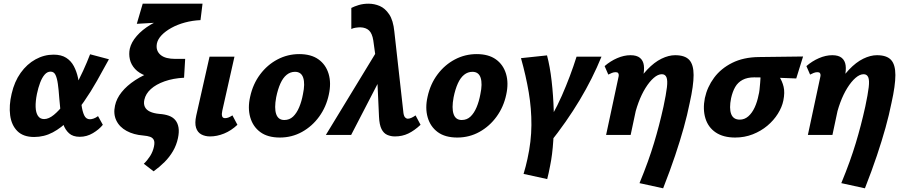

<svg xmlns="http://www.w3.org/2000/svg" viewBox="-20 -731 4899 1040"><path d="M165 11Q106 11 74 -21Q42 -53 35 -106.5Q28 -160 43 -223Q58 -289 92 -336.5Q126 -384 172.5 -409.5Q219 -435 270 -435Q312 -435 338.5 -418Q365 -401 380 -372.5Q395 -344 402.5 -309.5Q410 -275 413 -240Q417 -198 421.5 -163Q426 -128 436 -106.5Q446 -85 467 -85Q476 -85 487.5 -89Q499 -93 511 -102L537 -55Q517 -30 483.5 -10Q450 10 412 10Q375 10 354 -9Q333 -28 322.5 -58.5Q312 -89 308 -126Q304 -163 301 -200Q298 -244 293.5 -276Q289 -308 280.5 -325.5Q272 -343 254 -343Q236 -343 222 -327Q208 -311 197.5 -283.5Q187 -256 180 -222Q172 -182 173 -151.5Q174 -121 185.5 -103.5Q197 -86 219 -86Q244 -86 272 -109Q300 -132 328 -169Q356 -206 382 -252.5Q408 -299 430 -347Q452 -395 468 -437L570 -410Q539 -353 505.5 -293.5Q472 -234 434 -179.5Q396 -125 354.5 -82Q313 -39 266 -14Q219 11 165 11Z M812 197 759 156Q778 138 793 114.5Q808 91 814 63Q819 39 813 27Q807 15 793 10Q779 5 756 3Q704 -1 665.5 -22Q627 -43 610 -78.5Q593 -114 603 -159Q611 -197 639 -232Q667 -267 712 -296.5Q757 -326 817 -348Q877 -370 948 -380L895 -308H864Q808 -307 770.5 -320.5Q733 -334 711.5 -357.5Q690 -381 683.5 -409.5Q677 -438 683 -467Q691 -502 720.5 -536Q750 -570 796 -597.5Q842 -625 901.5 -643Q961 -661 1029 -666L1066 -622Q1022 -620 981.5 -609Q941 -598 908.5 -580Q876 -562 855.5 -540.5Q835 -519 830 -496Q826 -475 831.5 -459.5Q837 -444 850.5 -433Q864 -422 884 -417Q904 -412 930 -412H983L977 -310Q918 -307 871.5 -290.5Q825 -274 797 -248.5Q769 -223 762 -191Q757 -169 764.5 -152.5Q772 -136 792 -126.5Q812 -117 843 -114Q873 -112 895 -104Q917 -96 930 -80Q943 -64 947 -40Q951 -16 944 17Q936 55 917 87.5Q898 120 871.5 146.5Q845 173 812 197ZM721 -602 753 -711H1077L1066 -622Z M1118 8Q1091 8 1070.5 -3Q1050 -14 1042 -39Q1034 -64 1043 -105L1115 -424H1250L1184 -131Q1180 -113 1183 -102Q1186 -91 1199 -91Q1207 -91 1216 -94Q1225 -97 1239 -106L1266 -55Q1232 -23 1193.5 -7.5Q1155 8 1118 8Z M1496 14Q1430 14 1390 -15.5Q1350 -45 1335.5 -95.5Q1321 -146 1335 -207Q1350 -276 1389 -328Q1428 -380 1483 -409Q1538 -438 1601 -438Q1665 -438 1705 -409.5Q1745 -381 1760 -331Q1775 -281 1761 -218Q1747 -152 1709 -99.5Q1671 -47 1616 -16.5Q1561 14 1496 14ZM1520 -81Q1548 -81 1567.5 -99.5Q1587 -118 1600.5 -150Q1614 -182 1621 -221Q1633 -277 1622.5 -309.5Q1612 -342 1578 -342Q1553 -342 1533 -326Q1513 -310 1499 -279Q1485 -248 1476 -204Q1465 -145 1476 -113Q1487 -81 1520 -81Z M2119 8Q2097 8 2077.5 -0.5Q2058 -9 2046.5 -32Q2035 -55 2033 -98L2020 -382L2002 -512Q1996 -550 1979 -566Q1962 -582 1932 -583Q1921 -583 1907 -581Q1893 -579 1883 -574V-688Q1898 -696 1922.5 -703.5Q1947 -711 1976 -711Q2008 -711 2037 -698.5Q2066 -686 2088 -653.5Q2110 -621 2116 -560L2164 -131Q2166 -104 2173.5 -96Q2181 -88 2189 -88Q2198 -88 2209 -93Q2220 -98 2231 -106L2258 -55Q2225 -24 2192 -8Q2159 8 2119 8ZM1745 0 2039 -483 2059 -342 1882 0Z M2457 14Q2391 14 2351 -15.5Q2311 -45 2296.5 -95.5Q2282 -146 2296 -207Q2311 -276 2350 -328Q2389 -380 2444 -409Q2499 -438 2562 -438Q2626 -438 2666 -409.5Q2706 -381 2721 -331Q2736 -281 2722 -218Q2708 -152 2670 -99.5Q2632 -47 2577 -16.5Q2522 14 2457 14ZM2481 -81Q2509 -81 2528.5 -99.5Q2548 -118 2561.5 -150Q2575 -182 2582 -221Q2594 -277 2583.5 -309.5Q2573 -342 2539 -342Q2514 -342 2494 -326Q2474 -310 2460 -279Q2446 -248 2437 -204Q2426 -145 2437 -113Q2448 -81 2481 -81Z M2955 47 2906 -1Q2977 -107 3023.5 -213Q3070 -319 3103 -424H3238Q3190 -306 3120 -189Q3050 -72 2955 47ZM2944 239 2816 211Q2822 190 2827.5 170Q2833 150 2837 130Q2858 35 2858.5 -53.5Q2859 -142 2844 -231Q2829 -320 2802 -416L2943 -431Q2959 -371 2968 -292.5Q2977 -214 2979.5 -130.5Q2982 -47 2977 30.5Q2972 108 2960 166Q2956 188 2952 205.5Q2948 223 2944 239Z M3444 261Q3470 198 3489 145Q3508 92 3522.5 44Q3537 -4 3549.5 -52Q3562 -100 3574 -154Q3588 -220 3592.5 -258Q3597 -296 3590 -312.5Q3583 -329 3565 -329Q3544 -329 3521 -309Q3498 -289 3476.5 -254.5Q3455 -220 3438.5 -175.5Q3422 -131 3412 -81L3351 -94Q3377 -185 3412 -249Q3447 -313 3485.5 -353.5Q3524 -394 3563 -413Q3602 -432 3637 -432Q3690 -432 3713.5 -406.5Q3737 -381 3737 -324.5Q3737 -268 3716 -174Q3703 -109 3683.5 -39Q3664 31 3637 111.5Q3610 192 3572 289ZM3263 0 3330 -313Q3332 -320 3331.5 -326Q3331 -332 3327.5 -336Q3324 -340 3314 -340Q3305 -340 3294.5 -336Q3284 -332 3275 -327L3255 -373Q3286 -400 3323 -416Q3360 -432 3395 -432Q3429 -432 3446.5 -417.5Q3464 -403 3467.5 -377Q3471 -351 3463 -315L3396 0Z M3962 14Q3898 14 3857 -13.5Q3816 -41 3801 -90Q3786 -139 3798 -200Q3811 -260 3848 -310Q3885 -360 3946 -390.5Q4007 -421 4090 -422L4330 -425L4293 -306Q4232 -309 4176.5 -310.5Q4121 -312 4065 -312Q4028 -312 4002.5 -298.5Q3977 -285 3962.5 -260Q3948 -235 3940 -199Q3929 -144 3940.5 -113.5Q3952 -83 3987 -83Q4013 -83 4033.5 -101Q4054 -119 4068 -149.5Q4082 -180 4089 -217Q4092 -227 4094 -244.5Q4096 -262 4097.5 -281.5Q4099 -301 4100 -318Q4101 -335 4099 -341L4168 -363Q4184 -341 4200.5 -316.5Q4217 -292 4224.5 -261Q4232 -230 4223 -186Q4216 -151 4193.5 -115Q4171 -79 4136.5 -50Q4102 -21 4057.5 -3.5Q4013 14 3962 14Z M4537 261Q4563 198 4582 145Q4601 92 4615.5 44Q4630 -4 4642.5 -52Q4655 -100 4667 -154Q4681 -220 4685.5 -258Q4690 -296 4683 -312.5Q4676 -329 4658 -329Q4637 -329 4614 -309Q4591 -289 4569.5 -254.5Q4548 -220 4531.5 -175.5Q4515 -131 4505 -81L4444 -94Q4470 -185 4505 -249Q4540 -313 4578.5 -353.5Q4617 -394 4656 -413Q4695 -432 4730 -432Q4783 -432 4806.5 -406.5Q4830 -381 4830 -324.5Q4830 -268 4809 -174Q4796 -109 4776.5 -39Q4757 31 4730 111.5Q4703 192 4665 289ZM4356 0 4423 -313Q4425 -320 4424.5 -326Q4424 -332 4420.5 -336Q4417 -340 4407 -340Q4398 -340 4387.5 -336Q4377 -332 4368 -327L4348 -373Q4379 -400 4416 -416Q4453 -432 4488 -432Q4522 -432 4539.5 -417.5Q4557 -403 4560.5 -377Q4564 -351 4556 -315L4489 0Z"/></svg>

Font: Ysabeau Infant ExtraBold
Style: Italic
Weight: 800
Italic angle: -12°
Designer: Christian Thalmann (Catharsis Fonts)
Version: Version 2.001;gftools[0.9.30]; featfreeze: ss01,ss02,lnum